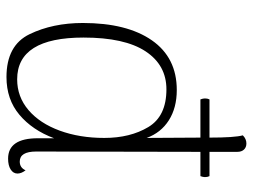

<svg xmlns="http://www.w3.org/2000/svg" viewBox="-114 -655 781 593"><g transform="rotate(90 276.5 -358.5)"><path d="M449 -587 448 -80Q448 -29 479 -29Q498 -29 506 -47Q516 -34 516 -22Q516 -9 503.5 -1Q491 7 470 7Q407 7 407 -85V-135Q382 -68 334.5 -28Q287 12 218 12Q120 12 85.5 -59.5Q51 -131 51 -224Q51 -360 104.5 -437Q158 -514 258 -514Q313 -514 351.5 -489.5Q390 -465 406 -421L405 -587H287Q284 -595 284 -601Q284 -609 287 -615H405Q405 -693 398 -718Q409 -729 423 -729Q435 -729 442 -721.5Q449 -714 449 -701V-615H524Q527 -609 527 -601Q527 -595 524 -587ZM406 -290Q406 -370 372.5 -426Q339 -482 256 -482Q181 -482 138.5 -417.5Q96 -353 96 -226Q96 -21 225 -21Q279 -21 320 -56Q361 -91 383.5 -152.5Q406 -214 406 -290Z"/></g></svg>

Font: Arima Madurai ExtraLight
Style: Regular
Weight: 275
Designer: Joana Correia and Natanael Gama
Foundry: NDISCOVER
Version: Version 1.019